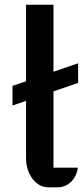

<svg xmlns="http://www.w3.org/2000/svg" viewBox="-20 -797 352 817"><path d="M90.8 -367.7 33.2 -348.1V-431.6L90.8 -451.2V-776.9H207.5V-491.7L312.5 -527.8V-444.3L207.5 -408.2V-83.5H311.5Q308.6 -64 300.5 -48.3Q292.5 -32.7 281 -22Q269.5 -11.2 255.1 -5.6Q240.7 0 225.1 0H184.1Q165 0 147.9 -9.8Q130.9 -19.5 118.2 -36.4Q105.5 -53.2 98.1 -75.7Q90.8 -98.1 90.8 -124Z"/></svg>

Font: Atomic Age
Style: Regular
Weight: 400
Designer: James Grieshaber
Foundry: James Grieshaber
Version: Version 1.008; ttfautohint (v1.4.1) -l 6 -r 46 -G 0 -x 0 -H 